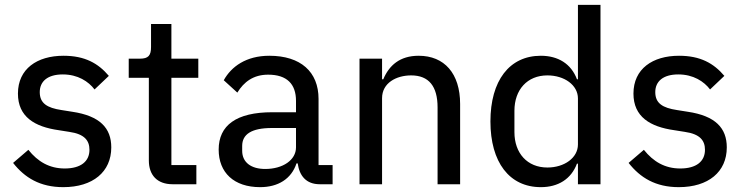

<svg xmlns="http://www.w3.org/2000/svg" viewBox="-20 -760 3069 792"><path d="M241 12C363 12 439 -51 439 -152C439 -232 392 -282 278 -299L234 -306C174 -315 144 -334 144 -380C144 -424 176 -453 239 -453C301 -453 345 -424 370 -391L429 -447C385 -499 330 -530 242 -530C133 -530 54 -476 54 -374C54 -278 123 -237 222 -223L266 -216C329 -207 349 -180 349 -142C349 -94 313 -65 247 -65C184 -65 136 -93 97 -142L34 -88C82 -27 145 12 241 12Z M790 0V-79H687V-439H798V-518H687V-661H603V-566C603 -531 592 -518 557 -518H511V-439H594V-98C594 -38 628 0 692 0Z M1352 0V-79H1294V-352C1294 -464 1220 -530 1091 -530C995 -530 934 -485 903 -429L959 -378C986 -422 1025 -452 1086 -452C1164 -452 1201 -413 1201 -344V-297H1103C955 -297 882 -243 882 -143C882 -48 945 12 1053 12C1127 12 1182 -22 1203 -86H1208C1215 -36 1242 0 1299 0ZM1074 -63C1016 -63 979 -90 979 -138V-158C979 -206 1017 -232 1102 -232H1201V-152C1201 -100 1147 -63 1074 -63Z M1556 0V-355C1556 -418 1615 -449 1676 -449C1749 -449 1785 -404 1785 -317V0H1878V-331C1878 -457 1813 -530 1707 -530C1629 -530 1585 -490 1561 -433H1556V-518H1463V0Z M2364 0H2457V-740H2364V-433H2360C2336 -497 2282 -530 2211 -530C2081 -530 2003 -427 2003 -259C2003 -91 2081 12 2211 12C2282 12 2336 -21 2360 -85H2364ZM2238 -69C2155 -69 2102 -128 2102 -215V-303C2102 -390 2155 -449 2238 -449C2308 -449 2364 -409 2364 -354V-164C2364 -109 2308 -69 2238 -69Z M2780 12C2902 12 2978 -51 2978 -152C2978 -232 2931 -282 2817 -299L2773 -306C2713 -315 2683 -334 2683 -380C2683 -424 2715 -453 2778 -453C2840 -453 2884 -424 2909 -391L2968 -447C2924 -499 2869 -530 2781 -530C2672 -530 2593 -476 2593 -374C2593 -278 2662 -237 2761 -223L2805 -216C2868 -207 2888 -180 2888 -142C2888 -94 2852 -65 2786 -65C2723 -65 2675 -93 2636 -142L2573 -88C2621 -27 2684 12 2780 12Z"/></svg>

Font: IBM Plex Thai Looped Text
Style: Regular
Weight: 450
Designer: Mike Abbink, Paul van der Laan, Pieter van Rosmalen, Ben Mitchell, Mark Frömberg
Foundry: Bold Monday
Version: Version 1.0